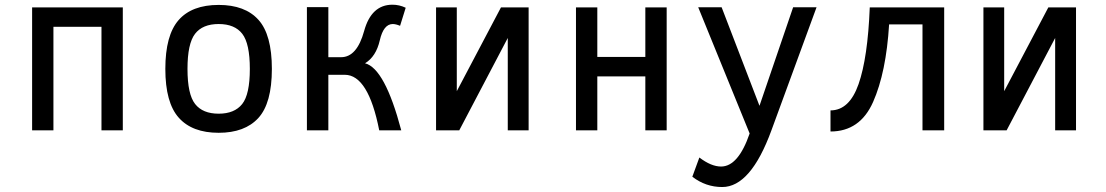

<svg xmlns="http://www.w3.org/2000/svg" viewBox="-20 -543 4610 800"><path d="M491.7 0H402.8V-431.2H202.6V0H113.8V-512.2H491.7Z M891.1 10.3Q780.8 10.3 724.9 -52.5Q668.9 -115.2 668.9 -255.9Q668.9 -396 724.1 -459.2Q779.3 -522.5 891.1 -522.5Q1001 -522.5 1056.9 -460.4Q1112.8 -398.4 1112.8 -255.9Q1112.8 -112.8 1056.4 -51.3Q1000 10.3 891.1 10.3ZM891.1 -69.3Q957 -69.3 989 -109.4Q1021 -149.4 1021 -255.9Q1021 -361.3 989.5 -402.1Q958 -442.9 891.1 -442.9Q824.2 -442.9 792.7 -402.1Q761.2 -361.3 761.2 -255.9Q761.2 -149.9 793 -109.6Q824.7 -69.3 891.1 -69.3Z M1651.9 0H1560.1Q1514.6 -231.4 1416.5 -231.4H1348.1V0H1258.8V-513.2H1348.1V-304.7H1401.4Q1467.3 -304.7 1497.3 -414.1Q1527.3 -523.4 1615.2 -523.4Q1644 -523.4 1670.4 -510.7L1647 -435.5Q1628.9 -442.9 1616.7 -442.9Q1578.1 -442.9 1562.5 -375Q1546.9 -307.1 1501 -279.3Q1583.5 -258.3 1651.9 0Z M1796.9 0V-512.2H1883.3V-163.1L2067.4 -512.2H2182.6V0H2095.7V-384.8L1893.6 0Z M2757.8 0H2668.9V-224.6H2468.8V0H2379.9V-512.2H2468.8V-305.7H2668.9V-512.2H2757.8Z M2989.3 236.3Q2920.4 236.3 2864.7 193.4L2894 113.3Q2943.4 150.9 2984.4 150.9Q3056.2 150.9 3103.5 13.2L2889.2 -512.7H2986.8L3144.5 -102.1L3284.7 -512.7H3382.3L3194.3 0Q3107.9 236.3 2989.3 236.3Z M3440.4 4.9V-83Q3519 -83 3557.4 -192.6Q3595.7 -302.2 3604 -512.2H3914.1V0H3823.7V-441.4H3684.6Q3672.4 -241.2 3617.9 -118.2Q3563.5 4.9 3440.4 4.9Z M4077.6 0V-512.2H4164.1V-163.1L4348.1 -512.2H4463.4V0H4376.5V-384.8L4174.3 0Z"/></svg>

Font: Cadman
Style: Regular
Weight: 400
Designer: Paul James MIller
Foundry: High-Logic / Made with FontCreator
Version: Version 2.114;March 28, 2021;FontCreator 13.0.0.2683 64-bit